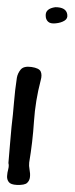

<svg xmlns="http://www.w3.org/2000/svg" viewBox="-28 -478 208 534"><path d="M18.9 36.3Q40.3 37.1 47.3 30.8Q54.2 24.5 55.3 14.6Q56.4 4.7 54.2 -6.3Q52.1 -17.3 53.2 -26Q62.8 -82.8 66.5 -140.3Q70.3 -197.9 85.2 -254.6Q89.5 -269.6 85.2 -279.1Q81 -288.5 59.6 -291.7Q38.2 -294.8 29.6 -284.6Q21.1 -274.3 18.9 -261.7Q13.6 -227 10.9 -193.1Q8.2 -159.2 4 -124.5Q1.8 -100.1 -0.3 -75.7Q-2.5 -51.2 -4.6 -24.4Q-2.5 -17.3 -5.1 -7.5Q-7.8 2.4 -8.3 11.8Q-8.9 21.3 -3.5 28.4Q1.8 35.5 18.9 36.3ZM99.1 -434.4Q99.1 -424.1 105.6 -417.8Q112 -411.5 127 -413.1Q141.9 -414.6 151.5 -420.6Q161.2 -426.5 159 -438.3Q155.8 -458 125.9 -458Q98.1 -454.1 99.1 -434.4Z"/></svg>

Font: Scriphy
Style: Regular
Weight: 400
Designer: Ala M. Lockhart
Foundry: Ala M. Lockhart
Version: Version 1.0 2021